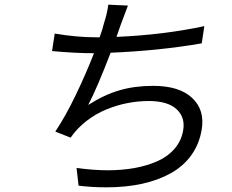

<svg xmlns="http://www.w3.org/2000/svg" viewBox="-20 -770 996 823"><path d="M855.8 -658 844.8 -584.2Q662.6 -552.6 454.2 -544Q395.6 -391.3 358 -320Q426.1 -363.6 491.7 -382.8Q557.2 -402 636.7 -402Q748.2 -402 803.4 -350.5Q858.7 -299 844.5 -214.1Q834.2 -152.3 800.1 -104.9Q766 -57.5 712.2 -27.5Q658.4 2.5 588.8 17.8Q519.2 33 435.4 33Q375.7 33 316.8 25.9L308.2 -50.1Q382.5 -40.1 440.7 -40.1Q503.6 -40.1 557.5 -49.9Q611.5 -59.7 656.1 -79.7Q700.6 -99.8 729.2 -133.5Q757.8 -167.3 765.3 -212Q774.5 -267.4 736.5 -302.2Q698.5 -337 617.9 -337Q571.4 -337 525.4 -327.9Q479.4 -318.9 434.8 -300.4Q390.3 -282 350.5 -251.2Q310.7 -220.5 282.7 -180L217 -206Q260.3 -270.6 304 -361.2Q347.7 -451.7 382.8 -541.9H381.7Q302.2 -541.9 203.1 -551.1L214.5 -626.1Q309.7 -610.1 392 -610.1H407Q420.5 -646.7 426.1 -671.9Q439.3 -711.3 444.2 -750L528.4 -746.1Q524.9 -737.2 498.2 -665.8Q495.4 -658 488.8 -639Q482.2 -620 479.4 -611.9Q682.5 -620.7 855.8 -658Z"/></svg>

Font: Karasuma Gothic
Style: Italic
Weight: 400
Italic angle: -9.39999°
Designer: Rasmus Andersson / Ryoko Nishizuka
Foundry: Genbu
Version: Version 1.00